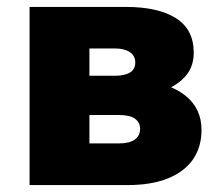

<svg xmlns="http://www.w3.org/2000/svg" viewBox="-20 -535 636 555"><path d="M65.5 0V-515H343.5Q437 -515 488.5 -482.5Q540 -450 540 -383Q540 -345 520 -319.5Q500 -294 467.2 -279.5Q434.5 -265 394.5 -260L392 -301Q469.5 -295.5 516 -258.5Q562.5 -221.5 562.5 -159.5Q562.5 -110 537.8 -74.2Q513 -38.5 465.2 -19.2Q417.5 0 348 0ZM238.5 -120.5H324.5Q354 -120.5 369.5 -131.5Q385 -142.5 385 -162.5Q385 -181 370.2 -191.8Q355.5 -202.5 324.5 -202.5H223V-316H311.5Q340 -316 355.5 -325.2Q371 -334.5 371 -354.5Q371 -374 355 -384.5Q339 -395 311.5 -395H238.5Z"/></svg>

Font: Geologica ExtraBold
Style: Regular
Weight: 800
Designer: Sindre Bremnes, Frode Helland
Foundry: Monokrom Skriftforlag AS
Version: Version 1.010;gftools[0.9.28]